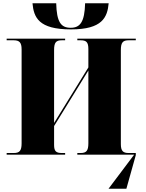

<svg xmlns="http://www.w3.org/2000/svg" viewBox="-20 -952 900 1182"><path d="M417 -771C610 -771 641 -845 649 -932H504C501 -816 473 -781 415 -781C355 -781 329 -816 326 -932H180C188 -845 217 -771 417 -771ZM21 0H381V-10H361C325 -10 313 -21 313 -60V-176L524 -518V-70C524 -23 511 -10 476 -10H456V0H806L648 210H758L816 3V-10H772C738 -10 724 -22 724 -65V-644C724 -691 737 -704 772 -704H816V-714H456V-704H476C511 -704 524 -693 524 -650V-537L313 -195V-644C313 -691 325 -704 361 -704H381V-714H21V-704H64C99 -704 113 -691 113 -648V-70C113 -23 100 -10 64 -10H21Z"/></svg>

Font: Noto Serif Display Black
Style: Regular
Weight: 900
Designer: Monotype Design Team
Foundry: Monotype Imaging Inc.
Version: Version 2.009